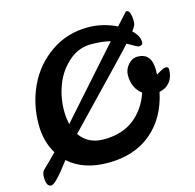

<svg xmlns="http://www.w3.org/2000/svg" viewBox="-118 -905 1087 1073"><g transform="rotate(-15 426.0 -368.0)"><path d="M31 -46Q67 -80 113 -127Q68 -201 68 -299Q68 -417 116.5 -520Q165 -623 259 -688Q353 -753 474 -753Q558 -753 639 -714L698 -779Q701 -784 706 -784Q719 -784 725 -766Q731 -748 731 -728Q731 -714 730.5 -708.5Q730 -703 725 -692.5Q720 -682 708 -667Q746 -631 746 -594Q746 -576 722 -576Q715 -576 659 -609L630 -577Q613 -558 262 -193Q308 -125 399 -125Q506 -125 574.5 -178.5Q643 -232 673 -322Q621 -361 621 -435Q621 -469 644.5 -496Q668 -523 699 -523Q780 -523 780 -425Q780 -407 779 -398Q787 -402 798.5 -409Q810 -416 819 -420Q828 -424 838 -424Q852 -424 852 -407Q852 -365 829.5 -336.5Q807 -308 768 -301Q738 -157 640 -74.5Q542 8 389 8Q246 8 161 -69Q74 48 49 48Q20 48 20 -9Q20 -33 31 -46ZM225 -337Q225 -293 234 -257L251 -277Q267 -296 578 -645Q575 -645 574 -646Q524 -657 466 -657Q394 -657 337 -607Q280 -557 252.5 -485Q225 -413 225 -337Z"/></g></svg>

Font: LeckerliOne
Style: Regular
Weight: 400
Designer: Gesine Todt
Foundry: Gesine Todt
Version: Version 1.000